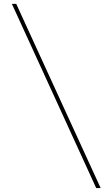

<svg xmlns="http://www.w3.org/2000/svg" viewBox="-20 -800 568 970"><path d="M466 150 40 -780.5H62L488.5 150Z"/></svg>

Font: Bodoni Moda SC 11pt
Style: Regular
Weight: 400
Version: Version 2.005